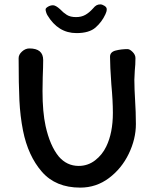

<svg xmlns="http://www.w3.org/2000/svg" viewBox="-20 -854 703 876"><path d="M188 -811Q188 -817 199 -823.5Q210 -830 222 -830Q234 -830 254 -812Q269 -796 285 -786Q301 -776 327 -776Q351 -776 369 -786Q387 -796 404 -815Q413 -826 420.5 -830Q428 -834 438 -834Q446 -834 456.5 -827.5Q467 -821 467 -812Q467 -801 461 -789Q445 -754 416 -728.5Q387 -703 329 -703Q245 -703 196 -785Q193 -790 190.5 -798Q188 -806 188 -811ZM114 -633Q96 -633 80.5 -619Q65 -605 65 -589Q65 -468 68.5 -396Q72 -324 85 -258Q108 -143 171 -70.5Q234 2 346 2Q419 2 477 -41.5Q535 -85 567.5 -152.5Q600 -220 600 -288Q600 -319 599 -343Q598 -367 597 -384Q593 -452 593 -490Q593 -502 595 -532Q598 -559 598 -589Q598 -604 585 -617Q572 -630 562 -630Q534 -630 508 -623.5Q482 -617 482 -595Q482 -553 488 -469Q495 -394 495 -339Q495 -248 465 -186Q447 -148 414 -122.5Q381 -97 339 -97Q285 -97 248 -140Q208 -189 188 -279Q174 -343 174 -438L175 -503Q177 -551 177 -580Q177 -633 114 -633Z"/></svg>

Font: Itim
Style: Regular
Weight: 400
Designer: Suppakit Chalermlarp
Version: Version 1.002g